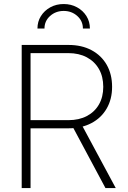

<svg xmlns="http://www.w3.org/2000/svg" viewBox="-20 -956 649 976"><path d="M90.3 0V-727.5H328.6Q395.5 -727.5 445.3 -700.9Q495.1 -674.3 522.5 -626.5Q549.8 -578.6 549.8 -514.6Q549.8 -451.7 522.2 -404.1Q494.6 -356.4 444.6 -330.1Q394.5 -303.7 327.1 -303.7H114.7V-345.2H327.6Q381.8 -345.2 421.6 -366.2Q461.4 -387.2 483.2 -425.3Q504.9 -463.4 504.9 -514.6Q504.9 -566.9 482.9 -605.2Q460.9 -643.6 421.1 -664.8Q381.3 -686 327.1 -686H135.3V0ZM516.1 0 339.8 -329.6H391.1L568.4 0ZM303.7 -935.5Q341.3 -935.5 371.6 -918.9Q401.9 -902.3 419.4 -874.3Q437 -846.2 437 -811H401.4Q401.4 -849.1 372.8 -874.8Q344.2 -900.4 303.7 -900.4Q263.2 -900.4 234.6 -874.8Q206.1 -849.1 206.1 -811H170.4Q170.4 -846.2 188 -874.3Q205.6 -902.3 235.8 -918.9Q266.1 -935.5 303.7 -935.5Z"/></svg>

Font: Inter 24pt ExtraLight
Style: Regular
Weight: 250
Designer: Rasmus Andersson
Foundry: rsms
Version: Version 4.001;git-66647c0bb